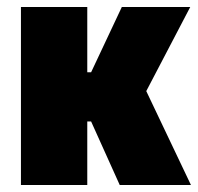

<svg xmlns="http://www.w3.org/2000/svg" viewBox="-20 -530 568 550"><path d="M40 0V-510H230V-323H241L329 -510H525L399 -269L527 0H323L241 -182H230V0Z"/></svg>

Font: Saira SemiCondensed Black
Style: Regular
Weight: 900
Width: 4
Designer: Hector Gatti with collaboration of the Omnibus-Type team
Foundry: Omnibus-Type
Version: Version 1.101